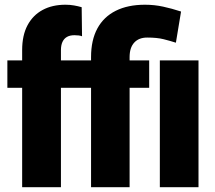

<svg xmlns="http://www.w3.org/2000/svg" viewBox="-20 -780 897 800"><path d="M233.9 0H72.3V-571.3Q72.3 -632.8 94.7 -674.8Q117.2 -716.8 157.5 -738.5Q197.8 -760.3 252.9 -760.3Q272 -760.3 288.6 -757.3Q305.2 -754.4 320.3 -750L321.8 -628.9Q315.4 -631.3 308.1 -632.3Q300.8 -633.3 290 -633.3Q271.5 -633.3 259 -626.2Q246.6 -619.1 240.2 -605.2Q233.9 -591.3 233.9 -571.3ZM306.2 -528.3V-414.1H10.7V-528.3ZM520 0H359.4V-542Q359.4 -612.8 385.7 -661.4Q412.1 -710 462.4 -735.1Q512.7 -760.3 584 -760.3Q623 -760.3 659.4 -752.4Q695.8 -744.6 734.4 -731.9L712.9 -602.1Q688.5 -609.9 661.4 -616.7Q634.3 -623.5 593.3 -623.5Q558.6 -623.5 539.3 -602.5Q520 -581.5 520 -542ZM601.6 -528.3V-414.1H297.4V-528.3ZM807.1 -528.3V0H646V-528.3Z"/></svg>

Font: Roboto Condensed Black
Style: Regular
Weight: 900
Designer: Christian Robertson
Foundry: Google
Version: Version 3.008; 2023